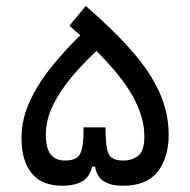

<svg xmlns="http://www.w3.org/2000/svg" viewBox="-20 -609 626 632"><path d="M186 2.4Q117.7 2.4 84.2 -38.6Q50.8 -79.6 50.8 -153.8Q50.8 -217.8 79.3 -278.1Q107.9 -338.4 152.3 -392.6Q196.8 -446.8 244.1 -492.7Q227.1 -508.3 208.5 -524.4L262.2 -589.4Q355.5 -508.8 416 -439Q476.6 -369.1 505.9 -302.7Q535.2 -236.3 535.2 -166Q535.2 -90.8 499.3 -44.2Q463.4 2.4 384.3 2.4Q302.2 2.4 293 -60.5H283.2Q275.4 -26.4 250.2 -12Q225.1 2.4 186 2.4ZM297.4 -441.4Q254.9 -401.9 216.8 -356.7Q178.7 -311.5 154.8 -263.2Q130.9 -214.8 130.9 -164.6Q130.9 -80.6 192.4 -80.6Q217.8 -80.6 231.4 -88.9Q245.1 -97.2 250.2 -120.8Q255.4 -144.5 254.9 -189.9H327.1Q327.6 -145.5 331.8 -121.8Q335.9 -98.1 348.4 -89.4Q360.8 -80.6 385.7 -80.6Q416 -80.6 436 -97.4Q456.1 -114.3 455.1 -164.6Q454.1 -223.6 418.5 -289.6Q382.8 -355.5 297.4 -441.4Z"/></svg>

Font: Cascadia Code PL SemiLight
Style: Regular
Weight: 350
Monospace: yes
Designer: Aaron Bell
Foundry: Saja Typeworks
Version: Version 2404.023; ttfautohint (v1.8.4)